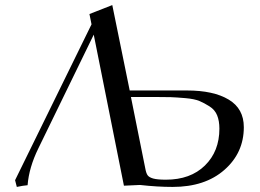

<svg xmlns="http://www.w3.org/2000/svg" viewBox="-20 -736 1035 764"><path d="M40 -19 344.2 -639.2 335.9 -680.2 426.8 -715.8 496.1 -376H724.1Q829.6 -376 889.9 -339.8Q950.2 -303.7 950.2 -230Q950.2 -127.9 873 -60.1Q795.9 7.8 667 7.8Q606 7.8 537.1 0L473.1 2.9L353 -598.1L132.8 -146Q95.2 -69.3 89.8 1Q71.8 2.4 46.9 7.8ZM501 -350.1 558.1 -65.9Q561.5 -46.9 567.4 -38.6Q573.2 -30.3 589.8 -25.6Q606.4 -21 640.1 -21Q737.8 -21 795.4 -77.4Q853 -133.8 853 -224.1Q853 -254.9 844 -277.1Q835 -299.3 813.7 -312.7Q792.5 -326.2 773.2 -334.2Q753.9 -342.3 717.8 -345.5Q681.6 -348.6 659.7 -349.4Q637.7 -350.1 595.2 -350.1Z"/></svg>

Font: Dihjauti
Style: Bold Italic
Weight: 700
Italic angle: -9°
Designer: T. Christopher White
Version: Version 3.0.0